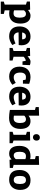

<svg xmlns="http://www.w3.org/2000/svg" viewBox="1964 -2799 1065 5033"><g transform="rotate(90 2496.5 -282.5)"><path d="M232.9 -540 242.2 -483.9Q242.2 -485.8 265.6 -503.4Q289.1 -521 321.5 -535.4Q354 -549.8 390.1 -549.8Q492.2 -549.8 545.2 -479.5Q598.1 -409.2 598.1 -285.2Q598.1 -144 531 -67.1Q463.9 9.8 335 9.8Q293 9.8 250 0V127L345.2 149.9V230H22V149.9L100.1 127V-430.2L20 -455.1V-535.2ZM328.1 -105Q390.1 -105 416.5 -146Q442.9 -187 442.9 -267.1Q442.9 -346.2 419.4 -388.2Q396 -430.2 342.8 -430.2Q314 -430.2 293.5 -418Q272.9 -405.8 261.5 -391.4Q250 -377 250 -375V-120.1Q284.2 -105 328.1 -105Z M949.7 -109.9Q986.8 -109.9 1024.2 -120.4Q1061.5 -130.9 1086.2 -141.8Q1110.8 -152.8 1117.7 -157.2L1160.6 -74.2Q1160.6 -72.3 1125.7 -49.6Q1090.8 -26.9 1040.3 -8.5Q989.7 9.8 932.6 9.8Q805.7 9.8 739.3 -60.5Q672.9 -130.9 672.9 -259.8Q672.9 -346.7 704.8 -412.4Q736.8 -478 796.9 -513.9Q856.9 -549.8 939.5 -549.8Q1049.3 -549.8 1107.9 -486.8Q1166.5 -423.8 1166.5 -314.9Q1166.5 -291 1164.1 -268.6Q1161.6 -246.1 1160.6 -240.2L828.6 -236.8Q832.5 -176.8 865 -143.3Q897.5 -109.9 949.7 -109.9ZM830.6 -330.1H1011.7Q1011.7 -375 991.7 -402.6Q971.7 -430.2 929.7 -430.2Q888.7 -430.2 862.8 -402.6Q836.9 -375 830.6 -330.1Z M1594.7 -549.8Q1618.7 -549.8 1639.6 -545.9Q1660.6 -542 1672.6 -537.6Q1684.6 -533.2 1687.5 -532.2L1679.7 -339.8H1589.8L1574.7 -424.8Q1548.8 -424.8 1524.7 -412.4Q1500.5 -399.9 1483.6 -385Q1466.8 -370.1 1466.8 -369.1V-105L1566.9 -80.1V0H1236.8V-80.1L1316.9 -105V-430.2L1236.8 -455.1V-535.2L1446.8 -540L1455.6 -471.2Q1455.6 -473.1 1479 -494.1Q1502.4 -515.1 1533.4 -532.5Q1564.5 -549.8 1594.7 -549.8Z M1987.3 9.8Q1864.3 9.8 1795.9 -62Q1727.5 -133.8 1727.5 -262.2Q1727.5 -396 1800 -472.9Q1872.6 -549.8 2002.4 -549.8Q2040.5 -549.8 2079.3 -542Q2118.2 -534.2 2144.3 -526.1Q2170.4 -518.1 2177.2 -515.1L2172.4 -351.1H2082.5L2068.4 -421.9Q2063.5 -422.9 2043.9 -426.5Q2024.4 -430.2 1999.5 -430.2Q1944.3 -430.2 1913.3 -392.6Q1882.3 -355 1882.3 -282.2Q1882.3 -199.2 1913.8 -154.5Q1945.3 -109.9 2007.3 -109.9Q2046.4 -109.9 2075.9 -121.8Q2105.5 -133.8 2125.5 -146.5Q2145.5 -159.2 2152.3 -163.1L2202.1 -75.2Q2168.5 -44.9 2114 -17.6Q2059.6 9.8 1987.3 9.8Z M2529.3 -109.9Q2566.4 -109.9 2603.8 -120.4Q2641.1 -130.9 2665.8 -141.8Q2690.4 -152.8 2697.3 -157.2L2740.2 -74.2Q2740.2 -72.3 2705.3 -49.6Q2670.4 -26.9 2619.9 -8.5Q2569.3 9.8 2512.2 9.8Q2385.3 9.8 2318.8 -60.5Q2252.4 -130.9 2252.4 -259.8Q2252.4 -346.7 2284.4 -412.4Q2316.4 -478 2376.5 -513.9Q2436.5 -549.8 2519 -549.8Q2628.9 -549.8 2687.5 -486.8Q2746.1 -423.8 2746.1 -314.9Q2746.1 -291 2743.7 -268.6Q2741.2 -246.1 2740.2 -240.2L2408.2 -236.8Q2412.1 -176.8 2444.6 -143.3Q2477.1 -109.9 2529.3 -109.9ZM2410.2 -330.1H2591.3Q2591.3 -375 2571.3 -402.6Q2551.3 -430.2 2509.3 -430.2Q2468.3 -430.2 2442.4 -402.6Q2416.5 -375 2410.2 -330.1Z M3154.3 -549.8Q3254.4 -549.8 3306.9 -481Q3359.4 -412.1 3359.4 -285.2Q3359.4 -142.1 3285.4 -64.9Q3211.4 12.2 3069.3 12.2Q3020.5 12.2 2974.4 7.1Q2928.2 2 2898.7 -2.9Q2869.1 -7.8 2861.3 -9.8V-667L2786.1 -687V-767.1L3011.2 -774.9V-497.1Q3038.1 -518.1 3071.8 -533.9Q3105.5 -549.8 3154.3 -549.8ZM3085.4 -107.9Q3204.6 -107.9 3204.1 -274.9Q3204.1 -352.1 3180.7 -391.1Q3157.2 -430.2 3106.4 -430.2Q3079.6 -430.2 3058.3 -420.2Q3037.1 -410.2 3024.2 -398.2Q3011.2 -386.2 3011.2 -384.8V-116.2Q3011.2 -115.2 3032.2 -111.6Q3053.2 -107.9 3085.4 -107.9Z M3582 -794.9Q3666 -794.9 3666 -705.1Q3666 -663.1 3640.4 -638.4Q3614.7 -613.8 3582 -613.8Q3541 -613.8 3518.6 -637.5Q3496.1 -661.1 3496.1 -705.1Q3496.1 -746.1 3521.5 -770.5Q3546.9 -794.9 3582 -794.9ZM3733.9 -80.1V0H3434.1V-80.1L3514.2 -105V-430.2L3434.1 -455.1V-535.2L3664.1 -540V-105Z M4008.8 9.8Q3905.8 9.8 3854.7 -60.1Q3803.7 -129.9 3803.7 -256.8Q3803.7 -399.9 3872.1 -474.9Q3940.4 -549.8 4076.7 -549.8Q4107.4 -549.8 4151.9 -540V-667L4071.8 -687V-767.1L4301.8 -774.9V-106.9L4381.8 -86.9V-6.8L4168.5 0L4159.7 -53.2Q4137.7 -30.8 4100.6 -10.5Q4063.5 9.8 4008.8 9.8ZM4073.7 -430.2Q4012.7 -430.2 3985.6 -387.2Q3958.5 -344.2 3958.5 -265.1Q3958.5 -188 3981.7 -148.9Q4004.9 -109.9 4054.7 -109.9Q4082.5 -109.9 4104.5 -122.3Q4126.5 -134.8 4139.2 -149.9Q4151.9 -165 4151.9 -167V-415Q4119.6 -430.2 4073.7 -430.2Z M4958.5 -279.8Q4958.5 -190.9 4925.5 -125.5Q4892.6 -60.1 4832.5 -25.1Q4772.5 9.8 4691.4 9.8Q4436.5 9.8 4436.5 -265.1Q4436.5 -354 4470 -418Q4503.4 -481.9 4564.5 -515.9Q4625.5 -549.8 4706.5 -549.8Q4827.1 -549.8 4892.8 -479.5Q4958.5 -409.2 4958.5 -279.8ZM4591.3 -270Q4591.3 -187 4616.5 -148.4Q4641.6 -109.9 4696.3 -109.9Q4751.5 -109.9 4777.3 -148.4Q4803.2 -187 4803.2 -274.9Q4803.2 -353 4778.8 -391.6Q4754.4 -430.2 4701.2 -430.2Q4644.5 -430.2 4617.9 -393.6Q4591.3 -356.9 4591.3 -270Z"/></g></svg>

Font: Kadwa
Style: Bold
Weight: 700
Designer: Sol Matas
Foundry: Sol Matas
Version: Version 1.001;PS 001.000;hotconv 1.0.70;makeotf.lib2.5.58329